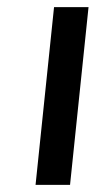

<svg xmlns="http://www.w3.org/2000/svg" viewBox="-20 -520 297 540"><path d="M229 -500 177 0H80L132 -500Z"/></svg>

Font: Quantico
Style: Italic
Weight: 400
Italic angle: -12°
Designer: Matt Desmond
Foundry: MADtype
Version: Version 2.002